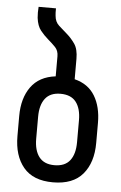

<svg xmlns="http://www.w3.org/2000/svg" viewBox="-52 -738 493 782"><g transform="rotate(5 195.0 -347.5)"><path d="M278 -255Q278 -303 257.5 -329.5Q237 -356 194 -356Q152 -356 131.5 -329.5Q111 -303 111 -255V-165Q111 -117 131.5 -90.5Q152 -64 194 -64Q237 -64 257.5 -90.5Q278 -117 278 -165ZM246 -420Q302 -406 329 -361.5Q356 -317 356 -251V-169Q356 -89 316 -41.5Q276 6 194 6Q113 6 73.5 -41.5Q34 -89 34 -169V-251Q34 -324 67.5 -370.5Q101 -417 168 -425V-507Q168 -530 154.5 -544Q141 -558 124.5 -572Q108 -586 93 -604.5Q78 -623 74 -656Q73 -667 73 -678Q73 -690 74 -701H145V-684Q145 -680 146 -671Q148 -646 164 -631.5Q180 -617 198 -601.5Q216 -586 231 -564.5Q246 -543 246 -503Z"/></g></svg>

Font: Bebas Neue Regular
Style: Regular
Weight: 400
Designer: Ryoichi Tsunekawa & LGV (GE)
Foundry: Free Software Foundation, Inc.
Version: Version 1.003 August 13, 2016